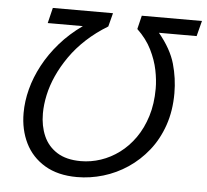

<svg xmlns="http://www.w3.org/2000/svg" viewBox="-51 -747 881 817"><g transform="rotate(5 389.5 -339.0)"><path d="M307 15Q225 15 169 -18.5Q113 -52 85 -109Q57 -166 57 -237Q57 -287 70.5 -339Q84 -391 111.5 -442.5Q139 -494 180 -541Q221 -588 276 -627H126L142 -693H399L384 -635Q333 -604 293 -567Q253 -530 224 -488.5Q195 -447 176 -405Q157 -363 148 -321.5Q139 -280 139 -242Q139 -189 157.5 -146.5Q176 -104 215.5 -79Q255 -54 317 -54Q360 -54 402 -68Q444 -82 481 -109.5Q518 -137 546.5 -177.5Q575 -218 591.5 -271Q608 -324 608 -389Q608 -426 599.5 -468Q591 -510 569.5 -553.5Q548 -597 508 -635L522 -693H779L762 -627H601Q654 -563 671.5 -501.5Q689 -440 689 -376Q689 -301 667.5 -239Q646 -177 608.5 -130Q571 -83 522.5 -50.5Q474 -18 418.5 -1.5Q363 15 307 15Z"/></g></svg>

Font: Ubuntu Sans
Style: Italic
Weight: 400
Italic angle: -13.5°
Designer: Dalton Maag Ltd
Foundry: Dalton Maag Ltd
Version: Version 1.006